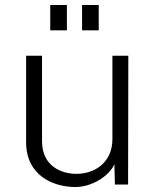

<svg xmlns="http://www.w3.org/2000/svg" viewBox="-20 -743 614 772"><path d="M249 -723H182V-621H249ZM377 -723H310V-621H377ZM280 9C352 10 421 -38 440 -83L442 -1H495L496 -519H432V-182C431 -89 361 -44 287 -44C228 -44 149 -74 149 -175V-519H85V-171C85 -37 194 8 280 9Z"/></svg>

Font: United Sans ExtraLight
Style: Regular
Weight: 200
Designer: Pablo Impallari, Rodrigo Fuenzalida (Modified by Dan O. Williams)
Version: Version 1.000;PS 001.000;hotconv 1.0.88;makeotf.lib2.5.64775